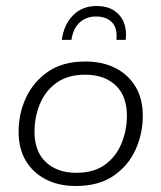

<svg xmlns="http://www.w3.org/2000/svg" viewBox="-20 -610 538 640"><path d="M233 10Q175 10 132 -12.5Q89 -35 65.5 -75Q42 -115 42 -171Q42 -231 66.5 -284Q91 -337 140 -371Q189 -405 265 -405Q323 -405 366 -382.5Q409 -360 432.5 -320Q456 -280 456 -224Q456 -165 432 -111.5Q408 -58 358.5 -24Q309 10 233 10ZM234 -34Q293 -34 330 -61Q367 -88 385 -132Q403 -176 403 -224Q403 -290 365.5 -325.5Q328 -361 264 -361Q206 -361 168.5 -334Q131 -307 113 -263.5Q95 -220 95 -171Q95 -105 133 -69.5Q171 -34 234 -34ZM186 -477Q193 -528 223.5 -559Q254 -590 302 -590Q337 -590 360 -575Q383 -560 393 -535Q403 -510 399 -477H368Q372 -517 353 -536Q334 -555 300 -555Q268 -555 246 -535.5Q224 -516 218 -477Z"/></svg>

Font: Rokkitt SemiBold Light
Style: Italic
Weight: 300
Italic angle: -9°
Version: Version 3.103